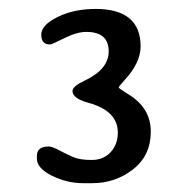

<svg xmlns="http://www.w3.org/2000/svg" viewBox="-20 -731 425 432"><path d="M187 -318.8H168Q130.4 -318.8 96.7 -335.7Q63 -352.5 63 -374V-380.4Q63 -401.4 89.8 -401.4Q97.2 -401.4 113.8 -392.6Q130.4 -383.8 145 -377.4Q159.7 -371.1 186.3 -371.1Q212.9 -371.1 229 -388.7Q245.1 -406.2 245.1 -432.6Q245.1 -481.4 179.7 -499.5Q143.1 -509.3 143.1 -526.4Q143.6 -537.1 169.9 -549.3Q224.6 -575.2 224.6 -615.2Q224.6 -659.2 174.3 -659.2Q152.8 -659.2 124.5 -645Q96.2 -630.9 92.8 -630.9Q72.8 -630.9 72.8 -652.8Q72.8 -674.8 109.9 -692.9Q146.5 -710.9 195.3 -710.9Q295.9 -710.9 296.4 -627Q296.4 -590.3 261.2 -551.8Q247.1 -536.1 247.1 -534.2Q247.1 -532.2 268.6 -519Q319.3 -488.3 319.3 -434.8Q319.3 -381.3 279.5 -350.1Q239.7 -318.8 187 -318.8Z"/></svg>

Font: Averia Libre Light
Style: Regular
Weight: 300
Version: Version 1.002